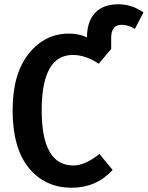

<svg xmlns="http://www.w3.org/2000/svg" viewBox="-20 -863 691 898"><path d="M533 -843Q597 -843 651 -805L611 -728Q579 -747 549 -747Q500 -747 500 -686V-634L442 -565Q380 -606 321 -606Q175 -606 175 -347Q175 -89 323 -89Q378 -89 445 -143L507 -68Q430 15 316 15Q190 15 114.5 -78Q39 -171 39 -347Q39 -518 114.5 -612Q190 -706 303 -706Q349 -706 387 -688V-690Q387 -763 425 -803Q463 -843 533 -843Z"/></svg>

Font: Fira Sans Condensed Medium
Style: Regular
Weight: 500
Width: 3
Designer: Carrois Corporate & Edenspiekermann AG
Foundry: Carrois Corporate GbR & Edenspiekermann AG
Version: Version 4.203;PS 004.203;hotconv 1.0.88;makeotf.lib2.5.64775